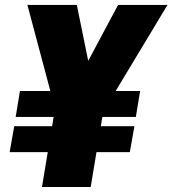

<svg xmlns="http://www.w3.org/2000/svg" viewBox="-20 -747 689 767"><path d="M286.9 -727.3 332.4 -503.9 451.7 -727.3H649.1L442.1 -383.5H539.8L522.7 -279.8H388.8L382.8 -242.9H517L498.6 -139.2H365.4L342.3 0H147.7L170.8 -139.2H18.5L36.9 -242.9H188.2L194.2 -279.8H42.6L59.7 -383.5H181.1L89.5 -727.3Z"/></svg>

Font: Inter UI Black
Style: Italic
Weight: 900
Italic angle: -9.39999°
Designer: Rasmus Andersson
Foundry: rsms
Version: 3.2;8d6f07862